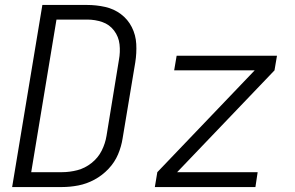

<svg xmlns="http://www.w3.org/2000/svg" viewBox="-20 -755 1192 775"><path d="M29 0H230Q263 0 296.5 -6.5Q330 -13 361.5 -30Q393 -47 418 -73.5Q443 -100 456.5 -132Q470 -164 475 -197L526 -503Q532 -541 530 -577.5Q528 -614 512 -645.5Q496 -677 468 -698Q440 -719 404.5 -727Q369 -735 331 -735H151ZM230 -60H106L208 -676H332Q364 -676 393 -666Q422 -656 440.5 -631.5Q459 -607 462.5 -576Q466 -545 460 -513L410 -207Q405 -176 390.5 -147Q376 -118 349.5 -97Q323 -76 292 -68Q261 -60 230 -60ZM605 0H1011L1020 -60H695L1088 -471L1098 -530H693L683 -471H1008L615 -60Z"/></svg>

Font: Iosevka Sparkle Light
Style: Italic
Weight: 300
Italic angle: -9°
Designer: Belleve Invis
Foundry: Belleve Invis
Version: Version 4.5.0; ttfautohint (v1.8.3)